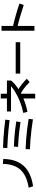

<svg xmlns="http://www.w3.org/2000/svg" viewBox="2028 -2880 944 5040"><g transform="rotate(-90 2500.0 -360.0)"><path d="M92 -79Q304 -112 441 -195Q578 -278 646 -417Q714 -556 718 -757L848 -746Q844 -517 764.5 -355Q685 -193 527.5 -96Q370 1 132 37Z M1887 33Q1762 12 1626 -4.5Q1490 -21 1355.5 -32Q1221 -43 1101 -47L1106 -160Q1231 -156 1365.5 -145.5Q1500 -135 1636.5 -118.5Q1773 -102 1900 -80ZM1815 -294Q1699 -312 1590.5 -324.5Q1482 -337 1376.5 -345.5Q1271 -354 1164 -358L1173 -468Q1284 -464 1391 -456Q1498 -448 1607 -435.5Q1716 -423 1833 -405ZM1866 -580Q1739 -597 1617.5 -608.5Q1496 -620 1376.5 -628Q1257 -636 1134 -640L1140 -753Q1270 -749 1392.5 -741Q1515 -733 1635.5 -721.5Q1756 -710 1879 -693Z M2056 -221Q2129 -235 2201.5 -256Q2274 -277 2344.5 -304.5Q2415 -332 2480 -364Q2545 -396 2603 -431Q2661 -466 2708 -503Q2755 -540 2789 -577L2820 -543H2094V-650H2435V-812H2560V-650H2906V-543Q2871 -496 2819 -450.5Q2767 -405 2702.5 -361.5Q2638 -318 2563.5 -278.5Q2489 -239 2409 -207Q2329 -175 2246.5 -150.5Q2164 -126 2083 -112ZM2435 92V-306H2560V92ZM2865 -54Q2817 -105 2767 -147.5Q2717 -190 2663 -228Q2609 -266 2547 -300L2635 -374Q2722 -324 2804.5 -260.5Q2887 -197 2953 -129Z M3088 -301V-420H3912V-301Z M4889 -209Q4732 -262 4578.5 -306Q4425 -350 4289 -381L4319 -494Q4463 -462 4621 -417Q4779 -372 4927 -321ZM4214 72V-792H4339V72Z"/></g></svg>

Font: M PLUS 1 Thin SemiBold
Style: Regular
Weight: 600
Version: Version 1.001